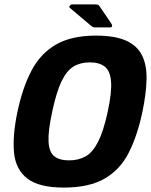

<svg xmlns="http://www.w3.org/2000/svg" viewBox="-20 -839 683 868"><path d="M59 -334Q82 -443 122.5 -520Q163 -597 233 -637.5Q303 -678 414 -678Q500 -678 550.5 -655Q601 -632 622.5 -588Q644 -544 642.5 -480Q641 -416 624 -334Q601 -225 562 -148.5Q523 -72 453 -31.5Q383 9 268 9Q157 9 104 -31.5Q51 -72 43.5 -148.5Q36 -225 59 -334ZM216 -334Q197 -246 199.5 -198.5Q202 -151 225.5 -132.5Q249 -114 292 -114Q335 -114 367 -132Q399 -150 423.5 -198Q448 -246 467 -334Q486 -423 482 -471Q478 -519 453.5 -538Q429 -557 386 -557Q343 -557 312 -538Q281 -519 258 -471Q235 -423 216 -334ZM410 -715Q402 -715 397 -718.5Q392 -722 384 -729L295 -804Q291 -807 295.5 -813Q300 -819 305 -819H410Q422 -819 425.5 -816Q429 -813 434 -805L483 -733Q488 -726 486.5 -720.5Q485 -715 477 -715Z"/></svg>

Font: Glory Thin ExtraBold
Style: Italic
Weight: 800
Italic angle: -12°
Version: Version 1.011